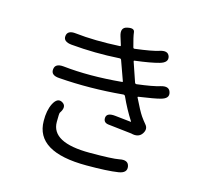

<svg xmlns="http://www.w3.org/2000/svg" viewBox="-116 -930 1232 1117"><g transform="rotate(15 500.0 -371.0)"><path d="M495 48Q189 48 188 -138Q187 -201 208 -243Q232 -290 264 -271Q296 -252 266 -208Q263 -204 263 -152Q263 -28 494 -28Q631 -28 671 -36Q723 -47 730 -9Q737 30 685 38Q621 48 495 48ZM765 -218Q744 -187 699 -199Q696 -200 557 -215Q525 -219 528 -250Q532 -280 584 -274L677 -264Q682 -263 679 -267Q639 -329 608 -398Q604 -407 595 -406Q397 -388 211 -402Q159 -405 163 -442Q166 -479 218 -474Q374 -457 570 -475Q575 -475 573 -480L531 -597Q528 -605 519 -604Q373 -595 230 -608Q178 -613 182 -648Q186 -684 237 -678Q352 -665 504 -673Q509 -673 508 -678L492 -729Q476 -780 518 -788Q559 -797 561.5 -772Q564 -747 581 -686Q583 -679 590 -680Q694 -693 733 -706Q782 -722 793 -688Q803 -653 753 -639Q704 -625 607 -613Q602 -612 604 -607L644 -490Q647 -483 655 -484Q752 -496 792 -509Q842 -524 852 -488Q863 -452 812 -439Q780 -430 683 -416Q678 -415 680 -411Q715 -339 734 -311Q748 -291 764 -272Q785 -248 765 -218Z"/></g></svg>

Font: Resource Han Rounded CN
Style: Regular
Weight: 400
Designer: Cyano Hao (round all glyphs); Ryoko NISHIZUKA  (kana, bopomofo & ideographs); Paul D. Hunt (Latin, Greek & Cyrillic); Sa
Foundry: Cyano Hao
Version: 0.990